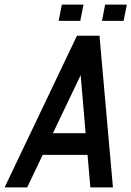

<svg xmlns="http://www.w3.org/2000/svg" viewBox="-20 -811 569 831"><path d="M209 -234.4H350.6L329.1 -485.8ZM410.6 -656.2 468.8 0H371.1L358.9 -140.6H164.6L97.7 0H0L313 -656.2ZM233.9 -720.7 247.6 -791H341.3L327.6 -720.7ZM421.4 -720.7 435.1 -791H528.8L515.1 -720.7Z"/></svg>

Font: Lambda
Style: Italic
Weight: 400
Italic angle: -11°
Designer: GGBotNet
Version: 0.22